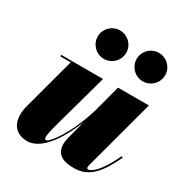

<svg xmlns="http://www.w3.org/2000/svg" viewBox="-170 -846 934 983"><g transform="rotate(30 297.5 -354.5)"><path d="M403.5 -635.5C403.5 -589 441.5 -551 487.5 -551C534 -551 572 -589 572 -635.5C572 -681.5 534 -719 487.5 -719C441.5 -719 403.5 -681.5 403.5 -635.5ZM173.5 -635.5C173.5 -589 211.5 -551 257.5 -551C304 -551 342 -589 342 -635.5C342 -681.5 304 -719 257.5 -719C211.5 -719 173.5 -681.5 173.5 -635.5ZM306 -460H58.5V-451H120L36.5 -141C14 -49 49.5 10 128 10C211 10 282.5 -98 330 -216.5L302 -110C299 -98.5 296.5 -83.5 296.5 -70.5C296.5 -18.5 327 10 404 10C494.5 10 543.5 -53 595 -162L586 -165C525.5 -34.5 482 -20.5 471 -20.5C465.5 -20.5 463 -24 463 -29.5C463 -34 464 -39 465.5 -45L577 -460H394.5L354.5 -308.5C307.5 -145.5 229.5 -42.5 209 -42.5C198 -42.5 195 -58 216.5 -136Z"/></g></svg>

Font: Bodoni* 24pt Fatface
Style: Italic
Weight: 900
Italic angle: -13°
Version: Version 2.3